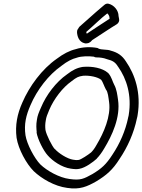

<svg xmlns="http://www.w3.org/2000/svg" viewBox="-20 -1020 798 1077"><path d="M73 -247C83 -183 128 -101 169 -60C213 -18 286 25 357 34C429 45 469 26 519 -2C577 -37 612 -67 651 -129C695 -194 731 -273 748 -356C750 -361 751 -370 752 -375C772 -498 738 -601 686 -676C665 -709 639 -726 601 -736C582 -744 549 -739 532 -748C530 -749 528 -751 526 -751C489 -758 444 -757 404 -744C370 -736 335 -718 298 -690C216 -633 145 -537 105 -444C77 -381 64 -318 73 -247ZM123 -261C114 -323 126 -373 151 -430C187 -515 253 -601 324 -650L325 -651C357 -676 385 -690 410 -696C411 -696 412 -697 413 -697C436 -705 478 -706 507 -702C513 -699 512 -698 521 -698C542 -698 562 -695 577 -689C578 -689 579 -688 580 -688C612 -680 627 -671 642 -646L643 -645C690 -578 720 -486 702 -375C701 -369 701 -367 699 -363V-361C684 -287 652 -214 611 -153C575 -97 550 -75 499 -44C450 -17 432 -7 370 -16C313 -23 243 -62 206 -98C173 -132 131 -211 123 -261ZM187 -348C182 -320 184 -299 186 -278L185 -277C192 -237 224 -174 248 -148C274 -118 326 -81 377 -74C396 -71 412 -70 425 -73C460 -79 503 -112 523 -130V-131C537 -145 551 -164 565 -188C608 -259 657 -362 642 -461C638 -487 635 -519 620 -546C611 -562 607 -587 588 -609C587 -610 587 -611 586 -611C554 -639 497 -649 448 -645H446C412 -640 387 -627 356 -603C294 -560 239 -487 210 -417C198 -390 190 -371 187 -348ZM237 -346C239 -361 245 -378 256 -403C282 -465 332 -530 381 -564L382 -565C411 -587 419 -591 446 -595C483 -598 529 -588 548 -572C557 -560 562 -541 574 -518C586 -504 588 -474 592 -447C603 -368 562 -275 522 -208C510 -186 500 -174 491 -165C474 -151 434 -125 422 -123C415 -122 407 -121 393 -124H391C356 -129 307 -162 288 -184H287C272 -200 240 -263 235 -291C233 -309 233 -324 237 -346ZM412 -840C413 -818 422 -784 456 -777C460 -776 464 -776 468 -777C470 -778 481 -775 497 -795C541 -823 595 -860 635 -884C645 -890 651 -903 648 -914L645 -930C645 -962 619 -992 589 -999C582 -1001 573 -999 566 -993L546 -976C510 -946 464 -903 430 -874C429 -873 425 -870 424 -868L417 -857C413 -852 412 -846 412 -840ZM464 -841C504 -875 545 -917 582 -945C591 -937 594 -926 594 -923C594 -921 594 -917 595 -915C553 -889 506 -856 467 -831C465 -834 464 -837 464 -841Z"/></svg>

Font: Hussar Pisanka
Style: OutKur
Weight: 400
Designer: Robert Jablonski
Foundry: Cannot Into Space Fonts
Version: Version 1.070